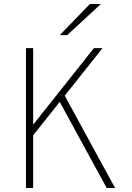

<svg xmlns="http://www.w3.org/2000/svg" viewBox="-20 -941 659 961"><path d="M110 0V-700H146V-317L450 -700H493L304 -462L556 0H514L279 -431L146 -264V0ZM279 -765 430 -921H485L316 -765Z"/></svg>

Font: Overpass Thin
Style: Regular
Weight: 250
Designer: Delve Withrington, Dave Bailey, Thomas Jockin
Foundry: Delve Fonts LLC
Version: Version 4.000